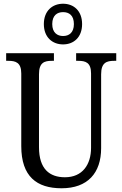

<svg xmlns="http://www.w3.org/2000/svg" viewBox="-20 -999 656 1029"><path d="M318 -761C375 -761 420 -799 420 -870C420 -941 375 -979 318 -979C261 -979 215 -941 215 -870C215 -799 261 -761 318 -761ZM318 -806C287 -806 260 -824 260 -870C260 -917 287 -934 318 -934C350 -934 376 -917 376 -870C376 -824 350 -806 318 -806ZM310 10C450 10 522 -72 522 -205V-601C522 -664 552 -673 592 -673H603V-714H388V-673H399C439 -673 468 -664 468 -605V-207C468 -117 422 -49 328 -49C246 -49 189 -93 189 -210V-601C189 -664 218 -673 258 -673H269V-714H13V-673H25C64 -673 94 -664 94 -605V-216C94 -53 177 10 310 10Z"/></svg>

Font: Noto Serif Bengali Condensed
Style: Regular
Weight: 400
Width: 3
Designer: Juan Bruce, Universal Thirst, Indian Type Foundry and the Monotype Design Team.
Foundry: Monotype Imaging Inc.
Version: Version 2.003